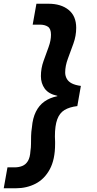

<svg xmlns="http://www.w3.org/2000/svg" viewBox="-32 -831 521 1028"><path d="M227 -811Q295 -811 335.5 -778Q376 -745 376 -682Q376 -639 361 -597.5Q346 -556 331.5 -517Q317 -478 317 -443Q317 -425 325.5 -409.5Q334 -394 352.5 -384.5Q371 -375 401 -371L382 -263Q340 -258 313.5 -242Q287 -226 274.5 -192Q262 -158 262 -100Q262 -93 262.5 -86Q263 -79 263 -73Q263 -67 263 -60Q263 23 234.5 75.5Q206 128 158.5 152.5Q111 177 53 177H-12L8 65H47Q69 65 87.5 57.5Q106 50 117.5 31Q129 12 131 -23Q134 -41 134 -60.5Q134 -80 134.5 -102.5Q135 -125 139 -150Q143 -198 160 -232.5Q177 -267 206 -287.5Q235 -308 275 -316V-318Q228 -328 207.5 -356.5Q187 -385 187 -423Q187 -465 201 -504Q215 -543 228 -578.5Q241 -614 241 -645Q241 -677 224.5 -688Q208 -699 182 -699H143L163 -811Z"/></svg>

Font: DM Sans 24pt
Style: Bold Italic
Weight: 700
Italic angle: -10°
Designer: Colophon Foundry, Jonny Pinhorn
Foundry: Colophon Foundry
Version: Version 4.004;gftools[0.9.30]